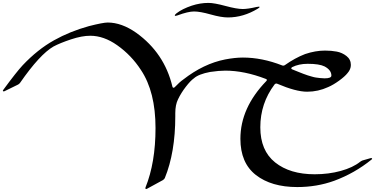

<svg xmlns="http://www.w3.org/2000/svg" viewBox="-509 -1229 2581 1321"><path d="M1059 -1109Q1013 -1109 940.5 -1129.5Q868 -1150 826 -1150Q785 -1150 712 -1123Q696 -1117 694 -1122Q692 -1127 706 -1138Q745 -1168 810 -1190Q868 -1209 925 -1209Q965 -1209 1042.5 -1188Q1120 -1167 1161 -1167Q1196 -1167 1256 -1181Q1279 -1186 1277 -1180Q1277 -1177 1264 -1169Q1165 -1109 1059 -1109ZM502 70Q496 73 493 70.5Q490 68 492 61Q561 -110 561 -348Q561 -597 461 -747Q395 -849 297 -918Q205 -983 112 -983Q54 -983 -21 -958Q-96 -933 -141 -909Q-235 -855 -371 -659Q-377 -651 -385 -647Q-438 -622 -479 -601Q-486 -599 -488.5 -602Q-491 -605 -487 -610Q-396 -734 -353 -780Q-250 -889 -137 -952Q-28 -1013 102 -1049Q200 -1074 232 -1074Q328 -1074 429 -1003Q622 -864 677 -634Q678 -627 683 -625.5Q688 -624 693 -629Q726 -664 752 -682Q892 -791 1040 -820Q1108 -833 1162 -833Q1294 -833 1432 -779Q1442 -775 1451 -781Q1520 -830 1590 -857Q1661 -881 1727 -881Q1771 -881 1808 -874Q1845 -867 1875 -843.5Q1905 -820 1905 -782Q1905 -752 1882 -726Q1864 -703 1824 -674Q1784 -645 1749 -630Q1680 -598 1604 -598Q1527 -598 1398 -653Q1388 -657 1380 -648Q1282 -518 1282 -353Q1282 -193 1384 -111.5Q1486 -30 1656 -30Q1752 -30 1835.5 -53Q1919 -76 1969 -116Q1977 -122 1985 -125L2041 -141Q2048 -143 2050.5 -139Q2053 -135 2047 -131Q1931 -37 1790 15Q1671 58 1536 58Q1358 58 1251.5 -25Q1145 -108 1145 -274Q1145 -487 1323 -671Q1333 -681 1320 -686Q1172 -743 1041 -743Q998 -743 937 -734Q857 -719 825 -690Q802 -674 769.5 -632Q737 -590 716 -546Q697 -508 697 -450V-429Q697 -180 625 -4Q622 3 612 10ZM1724 -690Q1771 -690 1771 -709Q1771 -747 1724 -772Q1688 -790 1608 -790Q1547 -790 1501 -767Q1495 -763 1495 -758.5Q1495 -754 1501 -752Q1503 -751 1525.5 -742Q1548 -733 1553 -731Q1558 -729 1578.5 -721Q1599 -713 1608 -710.5Q1617 -708 1635 -702.5Q1653 -697 1665 -695.5Q1677 -694 1693 -692Q1709 -690 1724 -690Z"/></svg>

Font: Joscelyn
Style: Regular
Weight: 400
Designer: Peter S. Baker
Version: Version 1.012